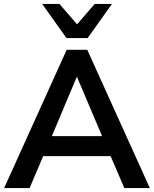

<svg xmlns="http://www.w3.org/2000/svg" viewBox="-20 -959 784 979"><path d="M1 0 320 -705H425L744 0H614L529 -198L583 -163H161L215 -198L131 0ZM371 -566 231 -233 205 -265H539L514 -233L373 -566ZM319 -765 195 -939H283L373 -835L463 -939H551L427 -765Z"/></svg>

Font: NunitoSans3
Style: Bold
Weight: 700
Designer: Vernon Adams
Foundry: Vernon Adams
Version: Version 3.101;gftools[0.9.27]